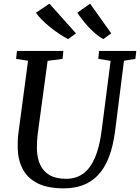

<svg xmlns="http://www.w3.org/2000/svg" viewBox="-20 -1022 767 1052"><path d="M659.3 -689.2 610.9 -306Q599.9 -220 576.1 -159.5Q552.3 -99 516.4 -61.8Q480.5 -24.5 433.6 -7.2Q386.6 10 329.4 10Q242.2 10 187.1 -17.3Q132.1 -44.6 105.5 -93.8Q78.9 -143 77.1 -208.3Q76.8 -227.3 77.2 -247.9Q77.6 -268.5 80.5 -290L133.7 -689.2L68.3 -699.1L72.9 -743H327.3L322.7 -699.4L240.9 -688.5L188 -298.7Q184.5 -271.4 183.1 -248Q181.8 -224.6 182.1 -204.6Q183.5 -156 200.4 -119.3Q217.2 -82.6 252 -62.4Q286.9 -42.3 342.7 -42.3Q397.4 -42.3 436.6 -71.3Q475.7 -100.3 500.6 -158.8Q525.5 -217.4 536.8 -306L586.1 -688.5L518.6 -699.4L522.8 -743H726.8L721.9 -699.4ZM589.5 -839.1 545.8 -807.7Q525.4 -818.9 505.1 -836Q484.8 -853 466.3 -872.9Q447.8 -892.8 431.7 -913.4Q415.7 -934 403.9 -952.6L473.7 -1001.9ZM396.3 -839.1 353.3 -807.7Q332.4 -817.9 307.1 -834.7Q281.7 -851.6 256.4 -871.8Q231.2 -892.1 210.2 -913Q189.2 -933.8 177 -952.3L250.8 -1001.9Z"/></svg>

Font: Merriweather Light
Style: Italic
Weight: 300
Italic angle: -7.8°
Designer: Eben Sorkin
Foundry: Eben Sorkin
Version: Version 2.101